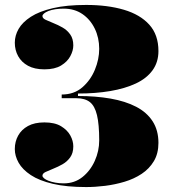

<svg xmlns="http://www.w3.org/2000/svg" viewBox="-20 -743 702 778"><path d="M329 15Q250 15 194.5 2Q139 -11 105 -33.5Q71 -56 55.5 -83.5Q40 -111 40 -139Q40 -169 53.5 -193.5Q67 -218 93.5 -232.5Q120 -247 160 -247Q202 -247 227.5 -231.5Q253 -216 265 -194Q277 -172 277 -150Q277 -123 264.5 -105.5Q252 -88 233.5 -77.5Q215 -67 196 -59.5Q177 -52 164.5 -46Q152 -40 152 -31Q152 -26 158.5 -20.5Q165 -15 176.5 -10.5Q188 -6 204 -3Q220 0 238 0Q282 0 314 -25.5Q346 -51 364 -91Q382 -131 382 -174Q382 -239 373 -276.5Q364 -314 344 -329.5Q324 -345 290 -345H230V-360Q280 -360 313.5 -389Q347 -418 364.5 -460.5Q382 -503 382 -545Q382 -590 364 -627Q346 -664 314 -686Q282 -708 238 -708Q220 -708 204 -705.5Q188 -703 176.5 -698.5Q165 -694 158.5 -688.5Q152 -683 152 -678Q152 -669 164.5 -663Q177 -657 196 -649.5Q215 -642 233.5 -631.5Q252 -621 264.5 -603.5Q277 -586 277 -559Q277 -538 265 -515.5Q253 -493 227.5 -477.5Q202 -462 160 -462Q120 -462 93.5 -476.5Q67 -491 53.5 -515.5Q40 -540 40 -570Q40 -599 55.5 -626Q71 -653 105 -675Q139 -697 194.5 -710Q250 -723 329 -723Q416 -723 482 -703.5Q548 -684 585 -643Q622 -602 622 -536Q622 -491 598 -458Q574 -425 530 -404.5Q486 -384 426.5 -374Q367 -364 296 -364V-354Q368 -354 428 -343.5Q488 -333 531.5 -310.5Q575 -288 598.5 -251.5Q622 -215 622 -164Q622 -121 603.5 -90Q585 -59 554 -38.5Q523 -18 484.5 -6.5Q446 5 406 10Q366 15 329 15Z"/></svg>

Font: Kalnia Thin
Style: Regular
Weight: 100
Version: Version 1.105